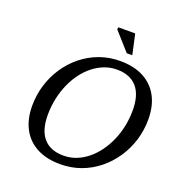

<svg xmlns="http://www.w3.org/2000/svg" viewBox="-154 -1000 1067 1140"><g transform="rotate(20 380.0 -430.0)"><path d="M183 -239Q183 -142.5 226.2 -93Q269.5 -43.5 352.5 -43.5Q394 -43.5 431.8 -58Q469.5 -72.5 502.5 -99.2Q535.5 -126 562.2 -162.2Q589 -198.5 608.2 -242.2Q627.5 -286 637.8 -335.5Q648 -385 648 -437Q648 -533.5 604.5 -583Q561 -632.5 478 -632.5Q437 -632.5 399.2 -618Q361.5 -603.5 328.2 -577Q295 -550.5 268.2 -514.2Q241.5 -478 222.5 -434Q203.5 -390 193.2 -340.8Q183 -291.5 183 -239ZM753.5 -417Q753.5 -348.5 734 -285.2Q714.5 -222 678.2 -168Q642 -114 592.2 -73.8Q542.5 -33.5 481.5 -11.2Q420.5 11 351 11Q265 11 203.8 -21.2Q142.5 -53.5 110 -114Q77.5 -174.5 77.5 -259Q77.5 -327.5 97 -391Q116.5 -454.5 152.5 -508.2Q188.5 -562 238.5 -602.2Q288.5 -642.5 349.5 -664.8Q410.5 -687 479.5 -687Q565.5 -687 626.8 -655Q688 -623 720.8 -562.5Q753.5 -502 753.5 -417ZM533.5 -743.5H498.5L397 -857.5L399 -871H505.5Z"/></g></svg>

Font: Newsreader 16pt Medium
Style: Italic
Weight: 500
Italic angle: -17°
Designer: Hugues Gentile
Foundry: Production Type
Version: Version 1.003